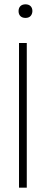

<svg xmlns="http://www.w3.org/2000/svg" viewBox="-20 -869 211 889"><path d="M68 -670V0H104V-670ZM66 -817C66 -799 77 -786 98 -786C119 -786 129 -799 130 -817V-818C130 -837 118 -849 98 -849C77 -849 66 -836 66 -818Z"/></svg>

Font: LT Wave Text Thin
Style: Regular
Weight: 100
Designer: Daniel Lyons
Version: Version 2.5 (Glyphs App)